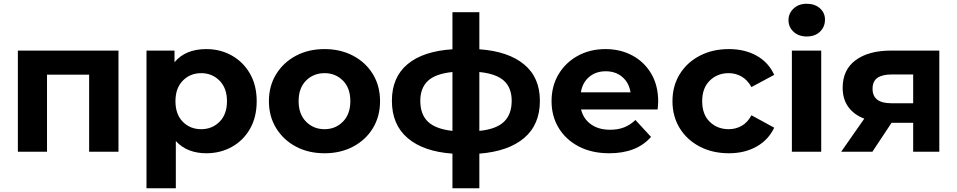

<svg xmlns="http://www.w3.org/2000/svg" viewBox="-20 -807 5090 1021"><path d="M75 0V-538H610V0H454V-410H230V0Z M1077 8Q1027 8 986 -8Q945 -24 915 -57V194H759V-538H908V-476Q966 -546 1077 -546Q1152 -546 1213 -511.5Q1274 -477 1309.5 -415Q1345 -353 1345 -269Q1345 -184 1309.5 -122Q1274 -60 1213 -26Q1152 8 1077 8ZM1050 -120Q1108 -120 1147.5 -159.5Q1187 -199 1187 -269Q1187 -338 1147.5 -378Q1108 -418 1050 -418Q991 -418 952 -378Q913 -338 913 -269Q913 -199 952 -159.5Q991 -120 1050 -120Z M1706 8Q1620 8 1553.5 -27.5Q1487 -63 1448.5 -125.5Q1410 -188 1410 -269Q1410 -350 1448.5 -412.5Q1487 -475 1553.5 -510.5Q1620 -546 1706 -546Q1791 -546 1858 -510.5Q1925 -475 1963 -412.5Q2001 -350 2001 -269Q2001 -188 1963 -125.5Q1925 -63 1858 -27.5Q1791 8 1706 8ZM1706 -120Q1764 -120 1803.5 -160Q1843 -200 1843 -269Q1843 -339 1803.5 -378.5Q1764 -418 1706 -418Q1647 -418 1607.5 -378.5Q1568 -339 1568 -269Q1568 -200 1607.5 -160Q1647 -120 1706 -120Z M2386 194V10Q2232 -1 2148 -72.5Q2064 -144 2064 -271Q2064 -396 2147 -465.5Q2230 -535 2386 -545V-742H2529V-545Q2683 -534 2767 -464.5Q2851 -395 2851 -271Q2851 -144 2767 -73Q2683 -2 2529 10V194ZM2529 -424V-111Q2619 -120 2660 -159.5Q2701 -199 2701 -271Q2701 -340 2660 -377.5Q2619 -415 2529 -424ZM2386 -111V-424Q2296 -415 2255.5 -377Q2215 -339 2215 -271Q2215 -199 2255.5 -160Q2296 -121 2386 -111Z M3220 8Q3127 8 3058 -28Q2989 -64 2951 -126.5Q2913 -189 2913 -269Q2913 -350 2950.5 -412.5Q2988 -475 3053 -510.5Q3118 -546 3200 -546Q3279 -546 3342.5 -512Q3406 -478 3443 -415.5Q3480 -353 3480 -267Q3480 -258 3479 -246.5Q3478 -235 3477 -225H3070Q3082 -175 3122.5 -146Q3163 -117 3224 -117Q3267 -117 3299.5 -130Q3332 -143 3359 -169L3442 -79Q3366 8 3220 8ZM3069 -316H3333Q3325 -367 3289.5 -397.5Q3254 -428 3201 -428Q3148 -428 3112.5 -397.5Q3077 -367 3069 -316Z M3856 8Q3769 8 3701 -27.5Q3633 -63 3594.5 -125.5Q3556 -188 3556 -269Q3556 -350 3594.5 -412.5Q3633 -475 3701 -510.5Q3769 -546 3856 -546Q3941 -546 4004 -510.5Q4067 -475 4097 -409L3976 -344Q3955 -382 3923.5 -400Q3892 -418 3855 -418Q3795 -418 3754.5 -378.5Q3714 -339 3714 -269Q3714 -198 3754.5 -159Q3795 -120 3855 -120Q3892 -120 3923.5 -137.5Q3955 -155 3976 -194L4097 -128Q4067 -64 4004 -28Q3941 8 3856 8Z M4191 0V-538H4347V0ZM4270 -613Q4227 -613 4200 -638Q4173 -663 4173 -700Q4173 -736 4200 -761.5Q4227 -787 4270 -787Q4313 -787 4340 -763Q4367 -739 4367 -703Q4367 -664 4340.5 -638.5Q4314 -613 4270 -613Z M4836 0V-154H4721L4619 0H4453L4576 -176Q4521 -197 4491 -238.5Q4461 -280 4461 -340Q4461 -436 4530 -487Q4599 -538 4718 -538H4975V0ZM4836 -258V-411H4721Q4672 -411 4646 -393Q4620 -375 4620 -335Q4620 -258 4719 -258Z"/></svg>

Font: Montserrat
Style: Bold
Weight: 700
Designer: Julieta Ulanovsky
Foundry: Julieta Ulanovsky
Version: Version 9.000; ttfautohint (v1.8.4.7-5d5b)